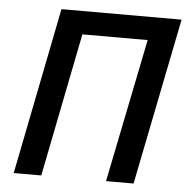

<svg xmlns="http://www.w3.org/2000/svg" viewBox="-49 -702 732 750"><g transform="rotate(5 317.0 -327.0)"><path d="M32 0 162 -654H633L502 0H394L508 -563H252L140 0Z"/></g></svg>

Font: Source Sans 3 Semibold
Style: Italic
Weight: 600
Italic angle: -11°
Designer: Paul D. Hunt
Foundry: Adobe
Version: Version 3.052;hotconv 1.1.0;makeotfexe 2.6.0